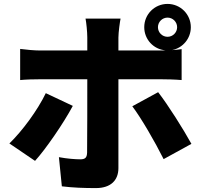

<svg xmlns="http://www.w3.org/2000/svg" viewBox="-20 -895 1040 981"><path d="M787 -756C787 -783 809 -805 836 -805C863 -805 885 -783 885 -756C885 -729 863 -707 836 -707C809 -707 787 -729 787 -756ZM717 -756C717 -694 764 -643 825 -638C816 -637 808 -637 800 -637H585V-703C585 -730 593 -786 596 -800H417C421 -781 426 -732 426 -704V-637H186C155 -637 114 -641 83 -645V-486C112 -489 156 -490 186 -490H426C426 -445 426 -143 425 -115C424 -89 415 -81 390 -81C366 -81 323 -84 281 -92L296 57C352 64 410 66 470 66C547 66 585 25 585 -36V-490H801C830 -490 874 -489 908 -486V-644C895 -642 877 -640 859 -639C914 -650 955 -698 955 -756C955 -822 902 -875 836 -875C770 -875 717 -822 717 -756ZM352 -354 214 -419C172 -332 95 -227 28 -162L159 -73C212 -131 304 -264 352 -354ZM788 -424 656 -352C702 -291 771 -172 816 -82L958 -160C918 -233 838 -360 788 -424Z"/></svg>

Font: Source Han Sans HK Heavy
Style: Regular
Weight: 900
Designer: Ryoko NISHIZUKA 西塚涼子 (kana, bopomofo & ideographs); Paul D. Hunt (Latin, Greek & Cyrillic); Sandoll Communications 산돌커뮤니
Foundry: Adobe
Version: Version 2.000;hotconv 1.0.107;makeotfexe 2.5.65593